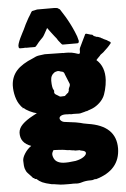

<svg xmlns="http://www.w3.org/2000/svg" viewBox="-70 -942 818 1244"><g transform="rotate(-5 338.5 -320.0)"><path d="M321 252Q289 252 272.5 250.5Q256 249 245 246.5Q234 244 216 243Q175 234 155.5 225Q136 216 119 200H108L107 193H99L92 184Q77 168 66.5 157Q56 146 50.5 128Q45 110 45 75Q45 55 62.5 28Q80 1 105 -16Q34 -41 37 -108Q39 -137 64 -161.5Q89 -186 132 -209L158 -223H162Q139 -228 113 -241Q87 -254 79 -264H70V-272Q69 -272 68 -272.5Q67 -273 65 -273L56 -285Q38 -308 28.5 -344Q19 -380 20 -417Q23 -473 57.5 -512Q92 -551 167 -581Q186 -592 205.5 -595Q225 -598 244 -600Q269 -600 298 -599Q327 -598 355 -598H360Q364 -598 364 -597Q373 -598 397 -597Q411 -596 420 -594.5Q429 -593 439 -590L458 -584Q469 -581 471 -587.5Q473 -594 472.5 -604Q472 -614 475 -621Q483 -638 493.5 -659.5Q504 -681 517 -708L524 -709L554 -700Q561 -700 563 -698Q566 -694 568 -693Q570 -692 571 -690L591 -682Q595 -684 602 -680L615 -675L618 -672Q622 -672 623 -671Q626 -668 626 -668Q628 -670 628 -667Q630 -667 631 -666L634 -664L656 -654L659 -650Q663 -650 663 -649Q666 -646 668 -646L673 -643Q679 -637 675 -633Q668 -625 662 -617.5Q656 -610 631 -587Q629 -584 625.5 -581.5Q622 -579 620 -577L605 -566Q600 -562 600 -560L591 -551Q588 -548 583 -543Q578 -538 574 -533Q628 -486 623 -399Q621 -368 612.5 -335Q604 -302 594 -286Q581 -264 558 -245.5Q535 -227 511 -219L491 -212Q488 -211 485 -209H479Q477 -208 468.5 -205.5Q460 -203 439 -198Q433 -197 426 -197.5Q419 -198 417 -198Q404 -198 396.5 -198.5Q389 -199 387 -198Q382 -197 374.5 -198.5Q367 -200 362 -199Q332 -202 318 -195.5Q304 -189 303.5 -179Q303 -169 313 -160.5Q323 -152 340 -151Q385 -146 405.5 -142.5Q426 -139 435.5 -136.5Q445 -134 454 -131.5Q463 -129 483 -126Q665 -99 664 49Q662 191 503 236Q501 236 500 234Q499 232 494 236Q493 237 489 237Q483 240 471 240H464Q436 240 412 247.5Q388 255 368 252Q363 251 354 251.5Q345 252 342 252ZM330 -318 350 -319 368 -335 373 -338 379 -352V-361Q381 -366 382.5 -370.5Q384 -375 388 -382V-386L389 -393L363 -457Q359 -474 348 -477Q333 -480 330 -482Q327 -484 318 -484Q316 -484 311 -482.5Q306 -481 299 -479Q271 -461 271 -428V-420Q271 -403 273.5 -387.5Q276 -372 280 -367Q285 -360 284 -356Q283 -352 283 -350Q283 -340 292.5 -334Q302 -328 312 -322Q314 -320 318 -318.5Q322 -317 330 -318ZM383 106Q417 99 436 85.5Q455 72 454 59.5Q453 47 427 43Q417 41 417.5 40Q418 39 413 39H387Q386 38 378 37Q370 36 361 35Q350 33 353 32.5Q356 32 348 33Q335 32 329.5 31Q324 30 319.5 29Q315 28 304 27Q291 26 274.5 25Q258 24 253 24Q245 24 245 25Q245 26 243 29L239 37Q233 49 239 67.5Q245 86 258 96Q275 109 303.5 111Q332 113 383 106ZM110 -652H88Q79 -652 79 -665V-672Q83 -695 106 -739Q109 -744 112.5 -752Q116 -760 122 -770L138 -804L159 -843Q163 -848 168.5 -858Q174 -868 182 -881L187 -886L220 -893H330L351 -891L367 -881L398 -832Q428 -782 451 -728Q466 -694 470 -672L471 -669V-665Q471 -652 460 -652H366Q361 -652 356 -659Q343 -674 338 -681.5Q333 -689 329 -696Q325 -701 322 -704.5Q319 -708 316 -712Q306 -724 296 -738Q286 -752 274 -768Q261 -745 253 -730Q245 -715 238 -708L228 -698Q211 -681 200.5 -666.5Q190 -652 184 -652H156L153 -653L150 -652H128Q124 -652 121 -653Q112 -653 110 -652Z"/></g></svg>

Font: Sigmar
Style: Regular
Weight: 400
Designer: Vernon Adams
Foundry: Vernon Adams
Version: Version 1.000; ttfautohint (v1.8.4.7-5d5b);gftools[0.9.24]